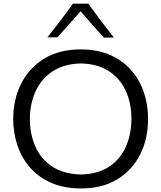

<svg xmlns="http://www.w3.org/2000/svg" viewBox="-20 -1039 898 1070"><path d="M433.1 11.2Q337.9 11.2 266.8 -19.5Q195.8 -50.3 148.4 -104.2Q101.1 -158.2 77.4 -228Q53.7 -297.9 53.7 -376Q53.7 -484.9 97.9 -572.8Q142.1 -660.6 226.3 -712.2Q310.5 -763.7 430.2 -763.7Q521.5 -763.7 591.3 -733.6Q661.1 -703.6 708.7 -650.4Q756.3 -597.2 780.8 -526.9Q805.2 -456.5 805.2 -376Q805.2 -265.1 760.7 -177.5Q716.3 -89.8 633.1 -39.3Q549.8 11.2 433.1 11.2ZM431.2 -66.4Q529.3 -69.3 591.6 -112.5Q653.8 -155.8 683.1 -225.3Q712.4 -294.9 712.4 -376Q712.4 -463.9 680.9 -532.7Q649.4 -601.6 586.9 -642.3Q524.4 -683.1 431.2 -685.5Q334.5 -683.1 271.5 -640.4Q208.5 -597.7 177.5 -528.3Q146.5 -459 146.5 -376Q146.5 -293 176.5 -223.6Q206.5 -154.3 269.5 -111.8Q332.5 -69.3 431.2 -66.4ZM559.1 -829.1Q491.7 -902.8 429.2 -976.6Q397.9 -940.4 365.7 -904.1Q333.5 -867.7 299.8 -831.1H244.6Q281.7 -877.9 317.4 -924.8Q353 -971.7 386.2 -1018.6H472.2Q505.9 -971.7 541.5 -924.3Q577.1 -877 614.3 -830.1Z"/></svg>

Font: Pinar-DS2-FD Regular
Style: Regular
Weight: 400
Designer: Amin Abedi
Version: Version 2.000